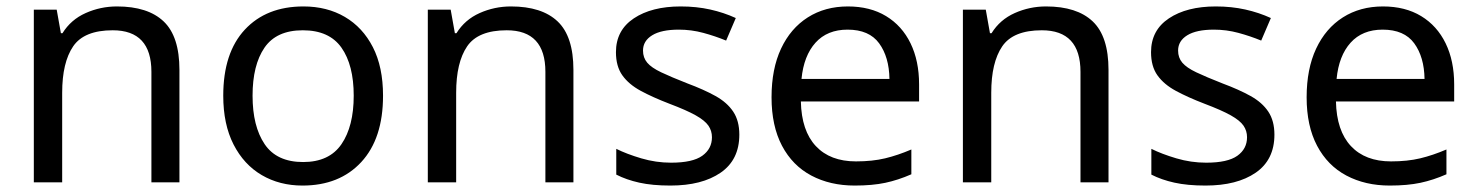

<svg xmlns="http://www.w3.org/2000/svg" viewBox="-20 -566 4585 596"><path d="M343 -546Q439 -546 488 -499.5Q537 -453 537 -349V0H450V-343Q450 -472 330 -472Q241 -472 207 -422Q173 -372 173 -278V0H85V-536H156L169 -463H174Q200 -505 246 -525.5Q292 -546 343 -546Z M1169 -269Q1169 -136 1101.5 -63Q1034 10 919 10Q848 10 792.5 -22.5Q737 -55 705 -117.5Q673 -180 673 -269Q673 -402 740 -474Q807 -546 922 -546Q995 -546 1050.5 -513.5Q1106 -481 1137.5 -419.5Q1169 -358 1169 -269ZM764 -269Q764 -174 801.5 -118.5Q839 -63 921 -63Q1002 -63 1040 -118.5Q1078 -174 1078 -269Q1078 -364 1040 -418Q1002 -472 920 -472Q838 -472 801 -418Q764 -364 764 -269Z M1566 -546Q1662 -546 1711 -499.5Q1760 -453 1760 -349V0H1673V-343Q1673 -472 1553 -472Q1464 -472 1430 -422Q1396 -372 1396 -278V0H1308V-536H1379L1392 -463H1397Q1423 -505 1469 -525.5Q1515 -546 1566 -546Z M2275 -148Q2275 -70 2217 -30Q2159 10 2061 10Q2005 10 1964.5 1Q1924 -8 1893 -24V-104Q1925 -88 1970.5 -74.5Q2016 -61 2063 -61Q2130 -61 2160 -82.5Q2190 -104 2190 -140Q2190 -160 2179 -176Q2168 -192 2139.5 -208Q2111 -224 2058 -244Q2006 -264 1969 -284Q1932 -304 1912 -332Q1892 -360 1892 -404Q1892 -472 1947.5 -509Q2003 -546 2093 -546Q2142 -546 2184.5 -536.5Q2227 -527 2264 -510L2234 -440Q2200 -454 2163 -464Q2126 -474 2087 -474Q2033 -474 2004.5 -456.5Q1976 -439 1976 -409Q1976 -387 1989 -371.5Q2002 -356 2032.5 -341.5Q2063 -327 2114 -307Q2165 -288 2201 -268Q2237 -248 2256 -219.5Q2275 -191 2275 -148Z M2612 -546Q2681 -546 2730.5 -516Q2780 -486 2806.5 -431.5Q2833 -377 2833 -304V-251H2466Q2468 -160 2512.5 -112.5Q2557 -65 2637 -65Q2688 -65 2727.5 -74.5Q2767 -84 2809 -102V-25Q2768 -7 2728 1.5Q2688 10 2633 10Q2557 10 2498.5 -21Q2440 -52 2407.5 -113.5Q2375 -175 2375 -264Q2375 -352 2404.5 -415Q2434 -478 2487.5 -512Q2541 -546 2612 -546ZM2611 -474Q2548 -474 2511.5 -433.5Q2475 -393 2468 -321H2741Q2740 -389 2709 -431.5Q2678 -474 2611 -474Z M3227 -546Q3323 -546 3372 -499.5Q3421 -453 3421 -349V0H3334V-343Q3334 -472 3214 -472Q3125 -472 3091 -422Q3057 -372 3057 -278V0H2969V-536H3040L3053 -463H3058Q3084 -505 3130 -525.5Q3176 -546 3227 -546Z M3936 -148Q3936 -70 3878 -30Q3820 10 3722 10Q3666 10 3625.5 1Q3585 -8 3554 -24V-104Q3586 -88 3631.5 -74.5Q3677 -61 3724 -61Q3791 -61 3821 -82.5Q3851 -104 3851 -140Q3851 -160 3840 -176Q3829 -192 3800.5 -208Q3772 -224 3719 -244Q3667 -264 3630 -284Q3593 -304 3573 -332Q3553 -360 3553 -404Q3553 -472 3608.5 -509Q3664 -546 3754 -546Q3803 -546 3845.5 -536.5Q3888 -527 3925 -510L3895 -440Q3861 -454 3824 -464Q3787 -474 3748 -474Q3694 -474 3665.5 -456.5Q3637 -439 3637 -409Q3637 -387 3650 -371.5Q3663 -356 3693.5 -341.5Q3724 -327 3775 -307Q3826 -288 3862 -268Q3898 -248 3917 -219.5Q3936 -191 3936 -148Z M4273 -546Q4342 -546 4391.5 -516Q4441 -486 4467.5 -431.5Q4494 -377 4494 -304V-251H4127Q4129 -160 4173.5 -112.5Q4218 -65 4298 -65Q4349 -65 4388.5 -74.5Q4428 -84 4470 -102V-25Q4429 -7 4389 1.5Q4349 10 4294 10Q4218 10 4159.5 -21Q4101 -52 4068.5 -113.5Q4036 -175 4036 -264Q4036 -352 4065.5 -415Q4095 -478 4148.5 -512Q4202 -546 4273 -546ZM4272 -474Q4209 -474 4172.5 -433.5Q4136 -393 4129 -321H4402Q4401 -389 4370 -431.5Q4339 -474 4272 -474Z"/></svg>

Font: Noto Serif Ottoman Siyaq
Style: Regular
Weight: 400
Designer: Sérgio Martins
Version: Version 1.005; ttfautohint (v1.8.4.7-5d5b)